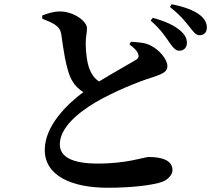

<svg xmlns="http://www.w3.org/2000/svg" viewBox="-20 -831 1040 905"><path d="M590 -622C605 -610 624 -596 631 -578C636 -565 633 -556 621 -549C597 -534 517 -490 447 -447C427 -460 413 -478 403 -503C389 -536 384 -590 384 -629C384 -655 390 -677 390 -698C390 -730 329 -777 262 -777C232 -777 205 -768 179 -758V-743C199 -735 221 -726 237 -716C257 -703 265 -691 269 -669C277 -607 291 -511 313 -464C326 -436 346 -413 373 -397C294 -338 191 -237 191 -124C191 -4 315 54 488 54C606 54 703 41 745 26C773 15 793 -8 793 -29C793 -77 740 -91 681 -91C660 -91 580 -60 442 -60C320 -60 262 -91 262 -151C262 -225 340 -295 429 -348C511 -396 627 -445 703 -468C751 -484 769 -495 769 -519C769 -552 729 -598 689 -617C664 -630 632 -632 597 -634ZM690 -734C736 -694 761 -657 779 -630C795 -607 808 -592 824 -592C846 -591 861 -607 861 -628C861 -646 855 -664 833 -684C802 -712 756 -732 700 -747ZM781 -798C833 -757 853 -729 872 -706C891 -682 902 -665 921 -665C942 -665 955 -679 955 -701C955 -723 945 -743 920 -762C892 -783 846 -800 789 -811Z"/></svg>

Font: Source Han Serif
Style: Bold
Weight: 700
Designer: Ryoko NISHIZUKA 西塚涼子 (kana & ideographs); Frank Grießhammer (Latin, Greek & Cyrillic); Wenlong ZHANG 张文龙 (bopomofo); San
Foundry: Adobe Systems Incorporated
Version: Version 1.001;PS 1.001;hotconv 16.6.54;makeotf.lib2.5.65590